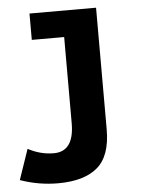

<svg xmlns="http://www.w3.org/2000/svg" viewBox="-56 -717 571 773"><g transform="rotate(-5 229.5 -330.5)"><path d="M147.9 15.1Q69.3 15.1 -4.9 -11.2L37.1 -133.8Q87.4 -106.9 141.1 -106.9Q223.1 -106.9 223.1 -221.2V-569.3H92.3V-675.8H361.3V-184.1Q361.3 -77.1 307.4 -31Q253.4 15.1 147.9 15.1Z"/></g></svg>

Font: Cadman
Style: Bold
Weight: 700
Designer: Paul James MIller
Foundry: High-Logic / Made with FontCreator
Version: Version 2.114;March 28, 2021;FontCreator 13.0.0.2683 64-bit